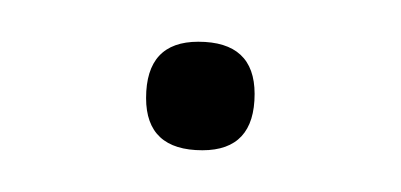

<svg xmlns="http://www.w3.org/2000/svg" viewBox="-20 -72 192 92"><path d="M77 0Q50 0 50 -25Q50 -52 75 -52Q102 -52 102 -27Q102 0 77 0Z"/></svg>

Font: Oooh Baby
Style: Regular
Weight: 400
Designer: Robert E. Leuschke
Foundry: Robert E. Leuschke
Version: Version 1.011; ttfautohint (v1.8.3)